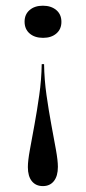

<svg xmlns="http://www.w3.org/2000/svg" viewBox="-20 -447 296 660"><path d="M127.4 192.7Q103.2 192.7 89.5 175.8Q75.8 158.9 75.8 127.4Q75.8 105.6 82.7 68.1Q89.5 30.6 98.4 -17.7Q107.3 -66.1 114.9 -119.8Q122.6 -173.4 123.4 -226.6H131.5Q132.3 -173.4 139.9 -119.8Q147.6 -66.1 156.5 -18.1Q165.3 29.8 172.2 67.3Q179 104.8 179 126.6Q179 158.1 165.3 175.4Q151.6 192.7 127.4 192.7ZM128.2 -316.9Q99.2 -316.9 81.9 -331.9Q64.5 -346.8 64.5 -372.6Q64.5 -397.6 81.9 -412.5Q99.2 -427.4 127.4 -427.4Q155.6 -427.4 173.4 -412.5Q191.1 -397.6 191.1 -371.8Q191.1 -346.8 173.8 -331.9Q156.5 -316.9 128.2 -316.9Z"/></svg>

Font: Playfair 144pt SemiExpanded Medium
Style: Regular
Weight: 500
Width: 6
Designer: Claus Eggers Sørensen
Foundry: Claus Eggers Sørensen
Version: Version 2.203